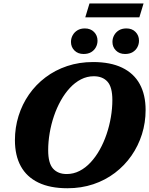

<svg xmlns="http://www.w3.org/2000/svg" viewBox="-20 -1038 834 1074"><path d="M249.5 -197.5Q249.5 -125 276.8 -94.8Q304 -64.5 353 -64.5Q391 -64.5 424.8 -81.8Q458.5 -99 487 -129.8Q515.5 -160.5 538 -200.8Q560.5 -241 576.2 -287.5Q592 -334 600.2 -382.8Q608.5 -431.5 608.5 -478.5Q608.5 -551 581.2 -581.2Q554 -611.5 504.5 -611.5Q467 -611.5 433.2 -594.2Q399.5 -577 371 -546.2Q342.5 -515.5 320 -475.2Q297.5 -435 281.8 -388.8Q266 -342.5 257.8 -293.5Q249.5 -244.5 249.5 -197.5ZM794.5 -422.5Q794.5 -352 774 -287Q753.5 -222 715.2 -167Q677 -112 623 -71Q569 -30 502 -7.5Q435 15 357 15Q260.5 15 195 -16.5Q129.5 -48 96.5 -108Q63.5 -168 63.5 -254Q63.5 -324.5 83.8 -389.5Q104 -454.5 142.2 -509.5Q180.5 -564.5 234.5 -605.2Q288.5 -646 355.8 -668.5Q423 -691 501 -691Q597.5 -691 663 -659.5Q728.5 -628 761.5 -568Q794.5 -508 794.5 -422.5ZM447.5 -736Q416 -736 396.5 -755.5Q377 -775 377 -803.5Q377 -823.5 386.5 -840.8Q396 -858 413.2 -868.5Q430.5 -879 454.5 -879Q486.5 -879 506 -859.2Q525.5 -839.5 525.5 -810.5Q525.5 -790.5 516.2 -773.5Q507 -756.5 489.8 -746.2Q472.5 -736 447.5 -736ZM679.5 -736Q648 -736 628.5 -755.5Q609 -775 609 -803.5Q609 -823.5 618.5 -840.8Q628 -858 645.2 -868.5Q662.5 -879 687 -879Q719 -879 738.2 -859.2Q757.5 -839.5 757.5 -810.5Q757.5 -790.5 748.2 -773.5Q739 -756.5 721.8 -746.2Q704.5 -736 679.5 -736ZM457 -941 480.5 -1018.5H783L759.5 -941Z"/></svg>

Font: Newsreader 16pt 16pt ExtraBold
Style: Italic
Weight: 800
Italic angle: -17°
Version: Version 1.003